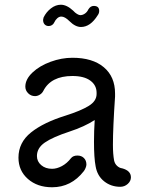

<svg xmlns="http://www.w3.org/2000/svg" viewBox="-20 -766 640 811"><path d="M533 -17Q533 -1 519.5 11Q506 23 488 23Q449 23 420 0Q391 -23 384 -63Q377 -99 377 -167Q377 -213 380 -259Q337 -231 273 -210Q203 -187 169.5 -164Q136 -141 136 -107Q136 -84 154 -68.5Q172 -53 200 -53Q220 -53 241.5 -64.5Q263 -76 280 -98Q289 -109 307 -109Q324 -109 334.5 -98.5Q345 -88 345 -71Q345 -65 341.5 -56.5Q338 -48 334 -43Q281 25 200 25Q138 25 98 -10Q58 -45 58 -100Q58 -164 111 -206.5Q164 -249 258 -278Q321 -298 354.5 -318.5Q388 -339 388 -369V-374Q388 -406 361.5 -425.5Q335 -445 286 -445Q195 -445 163 -382Q158 -372 148 -366Q138 -360 128 -360Q111 -360 99 -372Q87 -384 87 -400Q87 -431 117 -459.5Q147 -488 193.5 -505Q240 -522 286 -522Q371 -522 418.5 -482Q466 -442 466 -371V-358Q457 -226 457 -154Q457 -115 462 -88Q465 -74 475 -65Q485 -56 496 -55Q533 -45 533 -17ZM376 -741Q399 -741 399 -720Q399 -710 393 -702Q362 -652 322 -652Q298 -652 273 -677Q254 -696 239 -696Q230 -696 222 -689Q214 -682 209 -671Q206 -664 199.5 -660Q193 -656 186 -656Q175 -656 168.5 -663Q162 -670 162 -682Q162 -684 164 -692Q175 -715 195 -730.5Q215 -746 237 -746Q262 -746 289 -721Q297 -712 305.5 -707Q314 -702 319 -702Q329 -702 338.5 -708.5Q348 -715 353 -726Q362 -741 376 -741Z"/></svg>

Font: Tsukimi Rounded Medium
Style: Regular
Weight: 500
Designer: Takashi Funayama
Foundry: Takashi Funayama
Version: Version 1.032; ttfautohint (v1.8.3)